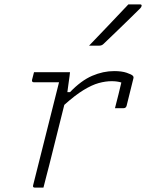

<svg xmlns="http://www.w3.org/2000/svg" viewBox="-20 -855 666 875"><path d="M135 -526H299Q299 -526 297 -508Q295 -490 291.5 -468.5Q288 -447 287 -435H299Q350 -488 400 -509.5Q450 -531 500 -531Q535 -531 557 -523.5Q579 -516 585 -510Q590 -505 588 -498L557 -373Q554 -362 543 -362H504L507 -374Q514 -400 520 -425Q526 -450 533 -479Q514 -485 489 -485Q461 -485 430 -476.5Q399 -468 360.5 -444.5Q322 -421 273 -377Q256 -308 238.5 -239Q221 -170 204 -101Q197 -76 191 -51Q185 -26 178 0H139Q128 0 131 -11Q160 -128 190 -245.5Q220 -363 249 -480H135Q124 -480 126 -491Q128 -500 130.5 -508.5Q133 -517 135 -526ZM565 -835H618Q626 -835 625.5 -829Q625 -823 619 -817Q588 -787 564 -763Q540 -739 514 -714.5Q488 -690 452 -655Q444 -647 433 -647H386Q429 -692 475 -740Q521 -788 565 -835Z"/></svg>

Font: Recursive Mn Lnr St Lt
Style: Italic
Weight: 300
Italic angle: -15°
Monospace: yes
Version: Version 1.079;hotconv 1.0.112;makeotfexe 2.5.65598; ttfautoh